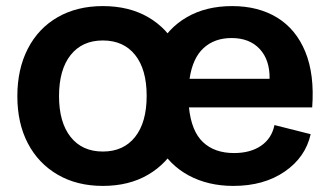

<svg xmlns="http://www.w3.org/2000/svg" viewBox="-20 -601 1076 631"><path d="M318 10Q233 10 169.5 -27Q106 -64 71.5 -130Q37 -196 37 -285Q37 -374 71.5 -441Q106 -508 169.5 -544.5Q233 -581 318 -581Q404 -581 467 -544.5Q530 -508 564.5 -441Q599 -374 599 -285Q599 -196 564.5 -130Q530 -64 467 -27Q404 10 318 10ZM318 -103Q386 -103 424 -151Q462 -199 462 -286Q462 -373 424 -420.5Q386 -468 318 -468Q250 -468 212 -420Q174 -372 174 -285Q174 -199 212 -151Q250 -103 318 -103ZM747 10Q664 10 600 -24.5Q536 -59 500 -125Q464 -191 464 -285Q464 -374 497.5 -441Q531 -508 594 -544.5Q657 -581 743 -581Q829 -581 891 -543Q953 -505 983.5 -430.5Q1014 -356 1006 -248H601Q609 -170 647 -134Q685 -98 749 -98Q803 -98 838 -122Q873 -146 882 -190L1001 -160Q984 -84 915.5 -37Q847 10 747 10ZM741 -476Q685 -476 649 -443Q613 -410 603 -342H866Q867 -404 833.5 -440Q800 -476 741 -476Z"/></svg>

Font: BDO Grotesk DemiBold
Style: Regular
Weight: 600
Designer: Deni Anggara
Foundry: Lokal Container
Version: Version 2.000